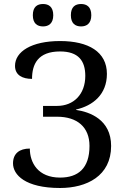

<svg xmlns="http://www.w3.org/2000/svg" viewBox="-20 -929 635 959"><path d="M385 -797C413 -797 436 -812 436 -853C436 -895 413 -909 385 -909C356 -909 334 -895 334 -853C334 -812 356 -797 385 -797ZM195 -797C223 -797 246 -812 246 -853C246 -895 223 -909 195 -909C166 -909 144 -895 144 -853C144 -812 166 -797 195 -797ZM280 10C413 10 535 -50 535 -200C535 -332 428 -370 360 -380V-382C444 -401 514 -457 514 -560C514 -670 422 -724 280 -724C137 -724 55 -671 55 -600C55 -553 93 -535 140 -535C140 -608 169 -672 280 -672C372 -672 406 -625 406 -550C406 -458 348 -400 265 -400H195V-346H265C366 -346 427 -294 427 -200C427 -88 370 -42 280 -42C170 -42 129 -116 129 -187C77 -187 45 -162 45 -113C45 -56 106 10 280 10Z"/></svg>

Font: Noto Serif
Style: Regular
Weight: 400
Designer: Monotype Design Team
Foundry: Monotype Imaging Inc.
Version: Version 2.015